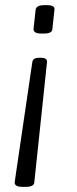

<svg xmlns="http://www.w3.org/2000/svg" viewBox="-20 -545 298 744"><path d="M140 -321Q164 -321 162 -303L113 161Q112 179 81 179H66Q35 179 37 160L105 -303Q107 -321 130 -321ZM162 -525Q194 -525 191 -507L183 -433Q183 -415 150 -415H140Q109 -415 110 -433L118 -507Q120 -525 152 -525Z"/></svg>

Font: Asap Condensed Condensed Light
Style: Italic
Weight: 300
Width: 3
Italic angle: -6°
Designer: Pablo Cosgaya
Foundry: Omnibus-Type
Version: Version 3.001; ttfautohint (v1.8.4.7-5d5b)